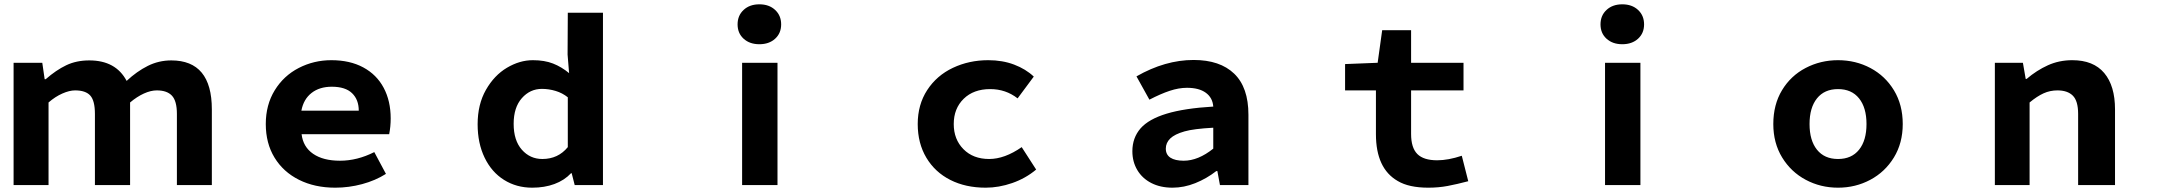

<svg xmlns="http://www.w3.org/2000/svg" viewBox="-20 -858 10040 890"><path d="M43 -567H176L187 -491H192Q240 -533 287 -555.5Q334 -578 394 -578Q517 -578 567 -483Q614 -527 665 -552.5Q716 -578 774 -578Q962 -578 962 -351V0H800V-330Q800 -390 777 -414.5Q754 -439 707 -439Q679 -439 647 -424.5Q615 -410 583 -383V0H420V-330Q420 -391 398.5 -415Q377 -439 328 -439Q302 -439 269 -424.5Q236 -410 205 -383V0H43Z M1212 -283Q1212 -372 1253.5 -439.5Q1295 -507 1365 -543Q1435 -579 1516 -579Q1602 -579 1664 -545.5Q1726 -512 1758.5 -451Q1791 -390 1791 -309Q1791 -271 1784 -236H1378Q1385 -177 1431.5 -145Q1478 -113 1556 -113Q1636 -113 1715 -153L1769 -52Q1720 -21 1658.5 -4.5Q1597 12 1534 12Q1439 12 1366 -24.5Q1293 -61 1252.5 -127.5Q1212 -194 1212 -283ZM1518 -456Q1461 -456 1424 -427Q1387 -398 1377 -345H1643Q1643 -396 1612 -426Q1581 -456 1518 -456Z M2194 -282Q2194 -374 2232.5 -441.5Q2271 -509 2330 -544Q2389 -579 2450 -579Q2504 -579 2543.5 -563.5Q2583 -548 2618 -519L2611 -605L2612 -799H2775V0H2644L2630 -55H2627Q2596 -22 2550 -5Q2504 12 2447 12Q2374 12 2316.5 -24Q2259 -60 2226.5 -127Q2194 -194 2194 -282ZM2612 -176V-407Q2587 -427 2555.5 -436.5Q2524 -446 2492 -446Q2437 -446 2399 -403Q2361 -360 2361 -284Q2361 -207 2399 -164Q2437 -121 2494 -121Q2567 -121 2612 -176Z M3420 -567H3584V0H3420ZM3399 -745Q3399 -786 3427 -812Q3455 -838 3500 -838Q3545 -838 3573 -812Q3601 -786 3601 -745Q3601 -704 3573 -678.5Q3545 -653 3500 -653Q3455 -653 3427 -678.5Q3399 -704 3399 -745Z M4234 -283Q4234 -373 4278 -440.5Q4322 -508 4397 -543.5Q4472 -579 4561 -579Q4627 -579 4681 -558.5Q4735 -538 4772 -503L4697 -402Q4642 -445 4570 -445Q4493 -445 4447 -400Q4401 -355 4401 -283Q4401 -212 4446 -166.5Q4491 -121 4565 -121Q4637 -121 4716 -176L4783 -72Q4734 -31 4672 -9.5Q4610 12 4549 12Q4456 12 4385 -24Q4314 -60 4274 -127Q4234 -194 4234 -283Z M5229 -157Q5229 -219 5267 -263Q5305 -306 5387.5 -331Q5470 -356 5604 -364Q5601 -405 5569.5 -428Q5538 -451 5482 -451Q5444 -451 5402 -437Q5360 -423 5308 -396L5248 -504Q5381 -580 5513 -580Q5635 -580 5701 -516.5Q5767 -453 5767 -326V0H5635L5623 -65H5618Q5573 -30 5520.5 -9Q5468 12 5415 12Q5359 12 5317 -9.5Q5275 -31 5252 -69.5Q5229 -108 5229 -157ZM5604 -169V-266Q5513 -261 5471 -249Q5425 -236 5404.5 -216Q5384 -196 5384 -169Q5384 -141 5405.5 -127Q5427 -113 5467 -113Q5534 -113 5604 -169Z M6459 -19Q6358 -77 6358 -236V-439H6215V-561L6366 -567L6387 -718H6521V-567H6764V-439H6521V-237Q6521 -173 6550 -144Q6579 -115 6642 -115Q6693 -115 6756 -136L6786 -18Q6733 -4 6690.5 4Q6648 12 6601 12Q6511 12 6459 -19Z M7420 -567H7584V0H7420ZM7399 -745Q7399 -786 7427 -812Q7455 -838 7500 -838Q7545 -838 7573 -812Q7601 -786 7601 -745Q7601 -704 7573 -678.5Q7545 -653 7500 -653Q7455 -653 7427 -678.5Q7399 -704 7399 -745Z M8200 -283Q8200 -373 8240.5 -440Q8281 -507 8350 -543Q8419 -579 8500 -579Q8582 -579 8650.5 -542.5Q8719 -506 8759.5 -439Q8800 -372 8800 -283Q8800 -195 8759 -128Q8718 -61 8649.5 -24.5Q8581 12 8500 12Q8419 12 8350.5 -24.5Q8282 -61 8241 -128Q8200 -195 8200 -283ZM8632 -283Q8632 -359 8597.5 -402Q8563 -445 8500 -445Q8437 -445 8402.5 -402Q8368 -359 8368 -283Q8368 -207 8402.5 -164Q8437 -121 8500 -121Q8563 -121 8597.5 -164Q8632 -207 8632 -283Z M9227 -567H9357L9370 -492H9374Q9421 -532 9473 -555.5Q9525 -579 9586 -579Q9684 -579 9734 -519.5Q9784 -460 9784 -351V0H9613V-330Q9613 -390 9588.5 -414.5Q9564 -439 9517 -439Q9483 -439 9453 -425.5Q9423 -412 9388 -383V0H9227Z"/></svg>

Font: Merged Yaku Han JP ExtraBold
Style: Regular
Weight: 800
Designer: Ryoko NISHIZUKA 西塚涼子 (kana, bopomofo & ideographs); Paul D. Hunt (Latin, Greek & Cyrillic); Sandoll Communications 산돌커뮤니
Foundry: Adobe
Version: Version 2.004